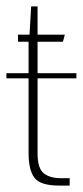

<svg xmlns="http://www.w3.org/2000/svg" viewBox="-25 -578 258 598"><path d="M159 0Q101 0 82.5 -24Q64 -48 64 -102V-448H31V-470H67L72 -558H92V-470H177L171 -448H92V-100Q92 -54 111 -38.5Q130 -23 165 -23H192V0ZM-5 -334V-350H213V-334Z"/></svg>

Font: Smooch Sans ExtraLight
Style: Regular
Weight: 200
Designer: Robert E. Leuschke
Foundry: Robert E. Leuschke
Version: Version 1.010; ttfautohint (v1.8.3)